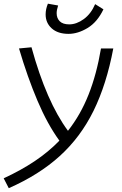

<svg xmlns="http://www.w3.org/2000/svg" viewBox="-47 -777 653 1028"><path d="M0 230.5 -27.3 177.7Q64.9 135.3 138.9 85.7Q212.9 36.1 271 -23.9Q207 -111.8 153.6 -237.8Q100.1 -363.8 54.7 -517.6L121.6 -523.9Q201.7 -232.4 316.9 -76.7Q384.3 -162.1 427.2 -270.5Q470.2 -378.9 493.7 -517.6H559.6Q523.4 -325.2 453.9 -183.8Q384.3 -42.5 273.2 58.3Q162.1 159.2 0 230.5ZM319.8 -595.7Q262.7 -595.7 230 -625Q197.3 -654.3 197.3 -699.7Q197.3 -728 209.5 -757.3L264.2 -747.6Q256.3 -723.1 256.3 -706.5Q256.3 -679.7 272.9 -663.1Q289.6 -646.5 323.7 -646.5Q362.8 -646.5 401.6 -674.8Q440.4 -703.1 462.4 -754.9L506.8 -727.1Q474.1 -658.7 422.1 -627.2Q370.1 -595.7 319.8 -595.7Z"/></svg>

Font: Cascadia Code PL Light
Style: Italic
Weight: 300
Italic angle: -10°
Monospace: yes
Designer: Aaron Bell
Foundry: Saja Typeworks
Version: Version 2404.023; ttfautohint (v1.8.4)